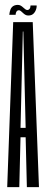

<svg xmlns="http://www.w3.org/2000/svg" viewBox="-20 -766 192 786"><path d="M9.5 0H59L64 -204H85L90 0H139.5L114 -675.5H34ZM64 -242.5 73.5 -637H75.5L85 -242.5ZM95.5 -702.5Q104 -702.5 109.5 -705Q115 -707.5 118.8 -711.8Q122.5 -716 125 -721Q127.5 -726 129 -732.2Q130.5 -738.5 130 -743.5H105Q105 -739.5 103.8 -735Q102.5 -730.5 99.2 -727.8Q96 -725 92 -725Q88 -725 83.8 -728Q79.5 -731 74.8 -735.5Q70 -740 64.8 -743Q59.5 -746 52.5 -746Q45.5 -746 39.5 -743.8Q33.5 -741.5 29.5 -737.5Q25.5 -733.5 23.2 -728Q21 -722.5 19.8 -717Q18.5 -711.5 18 -705.5H44Q44 -709.5 45.5 -714.2Q47 -719 50 -721.5Q53 -724 57.5 -724Q61 -724 65.2 -720.8Q69.5 -717.5 74 -713Q78.5 -708.5 83.8 -705.5Q89 -702.5 95.5 -702.5Z"/></svg>

Font: Anybody UltraCondensed Light
Style: Regular
Weight: 300
Width: 1
Version: Version 1.113;gftools[0.9.25]